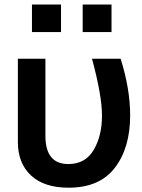

<svg xmlns="http://www.w3.org/2000/svg" viewBox="-20 -828 641 865"><path d="M60.5 -188.5V-563.5H184.6V-215.8Q184.6 -88.9 288.1 -88.9Q364.3 -88.9 401.9 -152.3Q439.5 -215.8 439.5 -307.6Q439.5 -396.5 394.5 -563.5H523.4Q566.4 -426.8 566.4 -308.6Q566.4 -162.1 497.6 -72.3Q428.7 17.6 289.1 17.6Q178.7 17.6 119.6 -37.6Q60.5 -92.8 60.5 -188.5ZM124 -683.6V-807.6H254.9V-683.6ZM352.5 -683.6V-807.6H482.4V-683.6Z"/></svg>

Font: Gothic A1
Style: Bold
Weight: 700
Version: Version 2.50